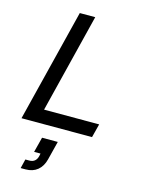

<svg xmlns="http://www.w3.org/2000/svg" viewBox="-139 -753 816 1111"><g transform="rotate(15 269.0 -197.5)"><path d="M28.3 0 196.7 -675H289.2L141.7 -81.7H471.7L450.8 0ZM98.3 280 111.7 225H135Q174.2 225 184.2 185.8L187.5 169.2H149.2L172.5 78.3H266.7L238.3 190.8Q227.5 233.3 199.2 256.7Q170.8 280 127.5 280Z"/></g></svg>

Font: Funnel Sans
Style: Italic
Weight: 400
Italic angle: -14.036°
Version: Version 1.000; Beta; Release 5; Build 24; ttfautohint (v1.8.